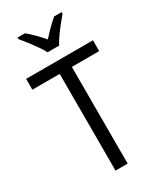

<svg xmlns="http://www.w3.org/2000/svg" viewBox="-232 -1024 928 1104"><g transform="rotate(-30 231.5 -472.0)"><path d="M271.5 0H190.9V-642.1H9.3V-713.9H453.1V-642.1H271.5ZM192.9 -784.7Q181.2 -807.1 162.6 -833.7Q144 -860.4 123.8 -886.5Q103.5 -912.6 85.9 -933.6V-944.3H134.8Q157.2 -926.3 182.6 -900.4Q208 -874.5 231 -847.7Q256.8 -876.5 279.5 -899.2Q302.2 -921.9 328.1 -944.3H377.9V-933.6Q360.8 -913.6 340.1 -887.5Q319.3 -861.3 300.3 -834.5Q281.2 -807.6 269.5 -784.7Z"/></g></svg>

Font: Open Sans SemiCondensed
Style: Regular
Weight: 400
Width: 4
Designer: Monotype Design Team
Foundry: Monotype Imaging Inc.
Version: Version 3.000